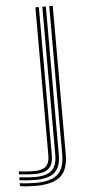

<svg xmlns="http://www.w3.org/2000/svg" viewBox="-138 -632 387 870"><g transform="rotate(-5 55.0 -197.0)"><path d="M-11.8 206Q-30.2 206 -50.6 204.6Q-71 203.2 -82.5 200.5V187.2Q-69.2 189.8 -48.9 191.1Q-28.5 192.5 -11.8 192.5Q58.8 192.5 89.6 165.1Q120.5 137.8 120.5 75.5V-600H136.5V75.5Q136.5 145.2 101.8 175.6Q67 206 -11.8 206ZM-11.8 179Q-28.5 179 -48.6 177.6Q-68.8 176.2 -82.5 173.8V160.8Q-67.5 162.5 -47.5 164.1Q-27.5 165.8 -11.8 165.8Q41.8 165.8 65.4 144.1Q89 122.5 89 75.2V-600H105V75.2Q105 130.2 77.6 154.6Q50.2 179 -11.8 179ZM-11.8 152.2Q-26.2 152.2 -46.1 150.6Q-66 149 -82.5 147.2V133.8Q-65.5 136.2 -45.5 137.4Q-25.5 138.5 -11.8 138.5Q25 138.5 41.2 123Q57.5 107.5 57.5 75.2V-600H73.2V75.2Q73.2 115 53.4 133.6Q33.5 152.2 -11.8 152.2Z"/></g></svg>

Font: Big Shoulders Inline Text Thin
Style: Regular
Weight: 400
Version: Version 2.002